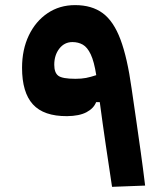

<svg xmlns="http://www.w3.org/2000/svg" viewBox="-20 -723 626 748"><path d="M416.5 4.9Q404.3 -75.2 392.1 -158Q379.9 -240.7 368.7 -325.2H354.5Q345.2 -300.8 317.1 -285.9Q289.1 -271 241.2 -270.5Q150.4 -270 108.2 -316.4Q65.9 -362.8 65.9 -459Q65.9 -529.8 92.3 -585Q118.7 -640.1 165.3 -671.6Q211.9 -703.1 272.5 -703.1Q337.9 -703.1 380.4 -671.6Q422.9 -640.1 449.5 -568.8Q476.1 -497.6 492.7 -378.4Q502.9 -308.1 511.5 -249Q520 -189.9 528.3 -130.9Q536.6 -71.8 545.4 0ZM355 -430.2Q346.7 -483.4 333.5 -511.2Q320.3 -539.1 302.5 -549.1Q284.7 -559.1 262.2 -559.1Q231 -559.1 211.2 -533.7Q191.4 -508.3 191.4 -470.7Q191.4 -439.9 207 -428Q222.7 -416 273.9 -416Q297.4 -416 315.2 -419.4Q333 -422.9 355 -430.2Z"/></svg>

Font: Cascadia Code PL
Style: Bold
Weight: 700
Monospace: yes
Designer: Aaron Bell
Foundry: Saja Typeworks
Version: Version 2404.023; ttfautohint (v1.8.4)